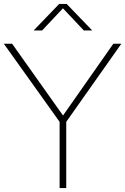

<svg xmlns="http://www.w3.org/2000/svg" viewBox="-28 -964 642 984"><path d="M277.5 0V-339.5L-8.5 -740H34L295 -372L553 -740H594L311.5 -339.5V0ZM144.5 -808 275.5 -944H313.5L444.5 -808H401.5L294.5 -921.5L188 -808Z"/></svg>

Font: Encode Sans SmExp Th
Style: Regular
Weight: 100
Width: 6
Designer: Multiple Designers
Foundry: Impallari Type
Version: Version 3.002; ttfautohint (v1.8.3) -l 8 -r 50 -G 200 -x 14 